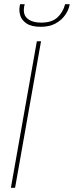

<svg xmlns="http://www.w3.org/2000/svg" viewBox="-20 -897 353 917"><path d="M32 0 156 -700H176L52 0ZM174 -769Q131 -769 107.5 -784.5Q84 -800 77 -822.5Q70 -845 74 -867L76 -877H98Q86 -832 108.5 -810.5Q131 -789 178 -789Q227 -789 254 -813.5Q281 -838 291 -877H313L311 -868Q306 -846 289.5 -823Q273 -800 244.5 -784.5Q216 -769 174 -769Z"/></svg>

Font: DM Sans 9pt Thin
Style: Italic
Weight: 250
Italic angle: -10°
Version: Version 4.004;gftools[0.9.30]